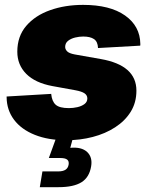

<svg xmlns="http://www.w3.org/2000/svg" viewBox="-20 -567 621 791"><path d="M253.9 10.7Q178.7 10.7 123.3 -11.5Q67.9 -33.7 37.8 -73.7Q7.8 -113.8 7.3 -166.5Q7.3 -167.5 7.3 -168.2Q7.3 -168.9 7.3 -169.4L190.9 -180.2Q193.8 -149.4 209.5 -135.5Q225.1 -121.6 264.2 -121.6Q281.2 -121.6 298.6 -125.5Q315.9 -129.4 327.9 -138.2Q339.8 -147 339.8 -161.6Q339.8 -174.3 328.4 -182.4Q316.9 -190.4 290 -195.3L195.8 -212.4Q125 -225.6 88.1 -262.7Q51.3 -299.8 51.3 -354Q51.3 -417.5 88.1 -460.4Q125 -503.4 186.5 -525.1Q248 -546.9 322.3 -546.9Q433.1 -546.9 495.1 -503.2Q557.1 -459.5 558.1 -386.2Q558.1 -384.8 558.1 -382.8Q558.1 -380.9 557.6 -378.9L383.8 -369.1Q382.8 -395.5 367.2 -406Q351.6 -416.5 322.8 -416.5Q306.6 -416.5 289.6 -412.4Q272.5 -408.2 260.5 -398.9Q248.5 -389.6 248.5 -373.5Q248.5 -363.8 256.6 -355.5Q264.6 -347.2 287.6 -342.8L395.5 -323.7Q468.3 -311 505.1 -278.6Q542 -246.1 542 -193.4Q542 -144.5 518.6 -106.7Q495.1 -68.8 454.3 -42.5Q413.6 -16.1 361.8 -2.7Q310.1 10.7 253.9 10.7ZM144 204.1 154.8 139.2H218.8Q239.3 139.2 249.8 132.3Q260.3 125.5 262.7 111.3Q265.1 97.2 256.8 90.6Q248.5 84 228.5 84H181.2L218.8 -19.5H284.2L280.8 0L269.5 42Q315.9 37.6 338.9 59.1Q361.8 80.6 355.5 118.2Q348.1 163.6 315.7 183.8Q283.2 204.1 221.2 204.1Z"/></svg>

Font: Inter 18pt Black
Style: Italic
Weight: 900
Italic angle: -9.3988°
Designer: Rasmus Andersson
Foundry: rsms
Version: Version 4.001;git-66647c0bb